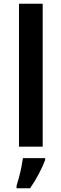

<svg xmlns="http://www.w3.org/2000/svg" viewBox="-20 -780 327 1021"><path d="M207 0H81V-760H207ZM220 71Q209 101 187.5 142.5Q166 184 140 221H68V208Q74 190 81 163.5Q88 137 93.5 109.5Q99 82 102 61H220Z"/></svg>

Font: Noto Sans Malayalam SemiBold
Style: Regular
Weight: 600
Designer: Jelle Bosma - Monotype Design Team
Foundry: Monotype Imaging Inc.
Version: Version 2.104; ttfautohint (v1.8.4.7-5d5b)